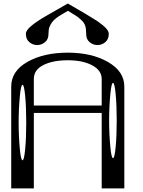

<svg xmlns="http://www.w3.org/2000/svg" viewBox="-20 -1041 790 1061"><path d="M125 -363.3Q125 -449.2 119.1 -510.7Q113.3 -572.3 104.5 -572.3Q95.7 -572.3 89.8 -510.7Q83 -439.5 83 -363.3Q83 -287.1 89.8 -215.8Q95.7 -155.3 104.5 -155.3Q113.3 -155.3 119.1 -216.8Q125 -278.3 125 -363.3ZM589.8 -521.5Q583 -449.2 583 -375Q583 -300.8 589.8 -228.5Q595.7 -167 604.5 -167Q613.3 -167 619.1 -228.5Q625 -290 625 -375Q625 -460 619.1 -521.5Q613.3 -583 604.5 -583Q595.7 -583 589.8 -521.5ZM667 0H542V-417H167V0H42V-562.5Q42 -648.4 131.8 -699.2Q221.7 -750 354.5 -750Q487.3 -750 577.1 -698.2Q667 -646.5 667 -562.5ZM542 -458V-604.5Q542 -652.3 488.3 -680.7Q436.5 -708 354.5 -708Q272.5 -708 219.7 -681.6Q167 -655.3 167 -604.5V-458ZM581.1 -854.5Q581.1 -824.2 562.5 -808.6Q543 -792 518.6 -792Q494.1 -792 474.6 -808.6Q456.1 -824.2 456.1 -854.5Q456.1 -882.8 451.2 -897.5Q445.3 -916 428.7 -930.7Q411.1 -947.3 399.4 -954.1Q387.7 -961.9 355.5 -981.4L319.3 -960Q305.7 -952.1 290 -940.4Q276.4 -929.7 267.6 -918Q258.8 -906.2 252.9 -890.6Q248 -877 248 -854.5Q248 -824.2 229.5 -808.6Q210 -792 185.5 -792Q161.1 -792 141.6 -808.6Q123 -824.2 123 -854.5Q123 -873 152.3 -897.5Q182.6 -922.9 233.4 -952.1L354.5 -1021.5L447.3 -967.8Q511.7 -928.7 518.6 -923.8Q551.8 -900.4 564.5 -886.7Q581.1 -868.2 581.1 -854.5Z"/></svg>

Font: okolaksMetalik
Style: bold
Weight: 700
Width: 7
Version: Version 0.6